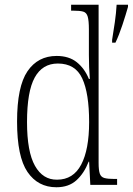

<svg xmlns="http://www.w3.org/2000/svg" viewBox="-20 -780 560 810"><path d="M218 10Q140 10 96 -54.5Q52 -119 52 -267Q52 -415 96 -479.5Q140 -544 219 -544Q271 -544 304 -517.5Q337 -491 355 -447H359Q357 -471 356 -497Q355 -523 355 -548V-656Q355 -693 350 -710Q345 -727 331 -731Q317 -735 290 -735H280V-760H396V-93Q396 -62 401 -47.5Q406 -33 420.5 -29Q435 -25 463 -25H474V0H361L356 -98H354Q335 -49 302.5 -19.5Q270 10 218 10ZM221 -22Q289 -22 322.5 -85.5Q356 -149 356 -265Q356 -386 327 -449Q298 -512 224 -512Q159 -512 126.5 -453Q94 -394 94 -265Q94 -140 127.5 -80.5Q161 -21 221 -22ZM453 -612Q459 -648 464.5 -686.5Q470 -725 472 -760H520V-751Q511 -719 496.5 -675Q482 -631 467 -600H453Z"/></svg>

Font: Noto Serif Myanmar Condensed ExtraLight
Style: Regular
Weight: 200
Width: 3
Designer: Ben Mitchell and the Monotype Design Team
Foundry: Monotype Imaging Inc.
Version: Version 2.106; ttfautohint (v1.8.4.7-5d5b)